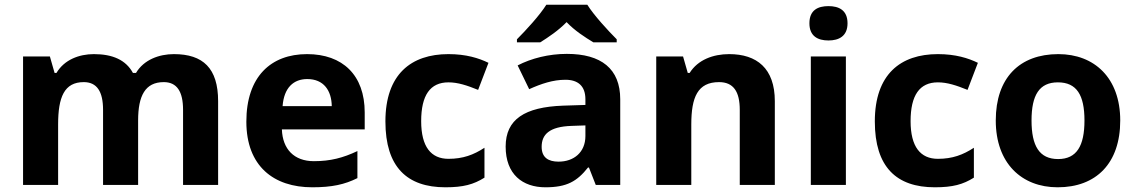

<svg xmlns="http://www.w3.org/2000/svg" viewBox="-20 -879 4826 816"><path d="M719 -649C656 -649 591 -625 558 -569H545C515 -624 459 -649 379 -649C316 -649 253 -625 220 -569H212L192 -639H78V-93H227V-350C227 -466 253 -530 336 -530C392 -530 418 -490 418 -412V-93H567V-367C567 -472 597 -530 676 -530C732 -530 758 -490 758 -412V-93H907V-449C907 -589 843 -649 719 -649Z M1285 -649C1131 -649 1027 -553 1027 -362C1027 -173 1143 -83 1307 -83C1391 -83 1445 -95 1499 -122V-237C1438 -208 1384 -194 1314 -194C1230 -194 1181 -245 1178 -329H1530V-401C1530 -560 1436 -649 1285 -649ZM1286 -543C1356 -543 1389 -494 1390 -428H1181C1187 -507 1228 -543 1286 -543Z M1873 -83C1949 -83 1993 -95 2039 -124V-251C1993 -221 1948 -204 1886 -204C1812 -204 1770 -255 1770 -364C1770 -474 1808 -529 1886 -529C1926 -529 1965 -516 2012 -497L2056 -612C2015 -632 1961 -649 1886 -649C1727 -649 1618 -563 1618 -363C1618 -169 1710 -83 1873 -83Z M2476 -859H2302C2274 -814 2214 -749 2177 -712V-699H2276C2311 -721 2353 -749 2388 -785C2422 -749 2467 -720 2502 -699H2601V-712C2565 -748 2504 -814 2476 -859ZM2389 -650C2312 -650 2238 -631 2180 -601L2229 -500C2280 -523 2330 -540 2383 -540C2436 -540 2468 -514 2468 -457V-433L2373 -430C2210 -424 2129 -372 2129 -256C2129 -138 2201 -83 2298 -83C2389 -83 2432 -108 2479 -167H2483L2512 -93H2616V-457C2616 -587 2535 -650 2389 -650ZM2410 -344 2468 -346V-301C2468 -231 2418 -192 2354 -192C2311 -192 2282 -209 2282 -255C2282 -307 2314 -341 2410 -344Z M3079 -649C3011 -649 2946 -625 2911 -569H2903L2883 -639H2769V-93H2918V-350C2918 -466 2945 -530 3036 -530C3097 -530 3124 -490 3124 -412V-93H3273V-449C3273 -589 3196 -649 3079 -649Z M3501 -853C3456 -853 3420 -836 3420 -780C3420 -725 3456 -707 3501 -707C3545 -707 3582 -725 3582 -780C3582 -836 3545 -853 3501 -853ZM3575 -639H3426V-93H3575Z M3953 -83C4029 -83 4073 -95 4119 -124V-251C4073 -221 4028 -204 3966 -204C3892 -204 3850 -255 3850 -364C3850 -474 3888 -529 3966 -529C4006 -529 4045 -516 4092 -497L4136 -612C4095 -632 4041 -649 3966 -649C3807 -649 3698 -563 3698 -363C3698 -169 3790 -83 3953 -83Z M4741 -367C4741 -548 4631 -649 4478 -649C4313 -649 4212 -548 4212 -367C4212 -185 4322 -83 4475 -83C4639 -83 4741 -185 4741 -367ZM4364 -367C4364 -475 4397 -529 4476 -529C4556 -529 4589 -475 4589 -367C4589 -259 4556 -203 4477 -203C4397 -203 4364 -259 4364 -367Z"/></svg>

Font: Noto Sans Telugu UI
Style: Bold
Weight: 700
Designer: Jelle Bosma - Monotype Design Team
Foundry: Monotype Imaging Inc.
Version: Version 2.005